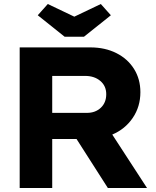

<svg xmlns="http://www.w3.org/2000/svg" viewBox="-20 -936 777 956"><path d="M78 -700H430Q503 -700 559.5 -671.5Q616 -643 647.5 -592.5Q679 -542 679 -477Q679 -405 641 -349Q603 -293 539 -266L712 0H517L361 -244H240V0H78ZM509 -467Q509 -508 479.5 -533Q450 -558 404 -558H240V-374H413Q455 -374 482 -399.5Q509 -425 509 -467ZM168 -860 218 -916 350 -853 482 -916 532 -860 398 -753H302Z"/></svg>

Font: Lexend Exa HM Xlight
Style: Bold
Weight: 700
Designer: Bonnie Shaver-Troup, Thomas Jockin, Octavio Pardo
Foundry: Lexend
Version: Version 1.091